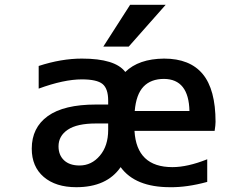

<svg xmlns="http://www.w3.org/2000/svg" viewBox="-20 -781 1040 812"><path d="M437.5 -231.4V-258.8H385.7Q305.7 -258.8 266.6 -232.4Q227.5 -206.1 227.5 -162.1Q227.5 -125 251 -103Q274.4 -81.1 316.4 -81.1Q367.2 -81.1 402.3 -122.6Q437.5 -164.1 437.5 -231.4ZM548.8 -227.5Q557.6 -74.2 709 -74.2Q773.4 -74.2 856.4 -107.4V-11.7Q770.5 11.7 699.2 10.7Q551.8 10.7 490.2 -74.2Q431.6 10.7 302.7 10.7Q215.8 10.7 165 -32.7Q114.3 -76.2 114.3 -152.3Q114.3 -241.2 182.1 -290Q250 -338.9 385.7 -338.9H437.5V-355.5Q437.5 -406.2 413.6 -425.8Q389.6 -445.3 326.2 -445.3Q250 -445.3 143.6 -406.2V-502Q239.3 -533.2 326.2 -533.2Q467.8 -533.2 509.8 -476.6Q566.4 -532.2 673.8 -533.2Q783.2 -533.2 837.4 -467.8Q891.6 -402.3 891.6 -265.6Q891.6 -252 887.7 -227.5ZM549.8 -311.5H781.2Q778.3 -446.3 673.8 -447.3Q618.2 -447.3 586.9 -414.6Q555.7 -381.8 549.8 -311.5ZM680.7 -760.7 524.4 -584H417L530.3 -760.7Z"/></svg>

Font: GenEi Gothic M SemiBold
Style: Regular
Weight: 500
Designer: o_tamon (Modified); [Source Han Sans]
Ryoko NISHIZUKA  (kana & ideographs); Paul D. Hunt (Latin, Greek & Cyrillic); Wenl
Version: Version 1.1a;Original Version 1.004